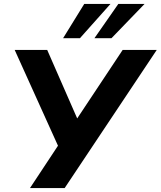

<svg xmlns="http://www.w3.org/2000/svg" viewBox="-20 -960 820 980"><path d="M133 0 291 -239 286 -194 55 -705H221L376 -351H371L606 -705H780L310 0ZM302 -765 410 -940H544L388 -765ZM462 -765 584 -940H718L549 -765Z"/></svg>

Font: Nunito Sans 8pt ExtraBold
Style: Italic
Weight: 800
Italic angle: -9°
Version: Version 3.101;gftools[0.9.27]